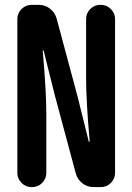

<svg xmlns="http://www.w3.org/2000/svg" viewBox="-20 -763 540 783"><path d="M108.4 0Q85 0 67.9 -17.1Q50.8 -34.2 50.8 -57.6V-685.5Q50.8 -709 67.9 -726.1Q85 -743.2 108.4 -743.2H138.7Q164.1 -743.2 184.1 -727.5Q204.1 -711.9 210.9 -687.5L296.9 -367.2L341.8 -186.5Q341.8 -184.6 343.8 -184.6Q345.7 -184.6 345.7 -187.5Q331.1 -350.6 331.1 -445.3V-685.5Q331.1 -709 348.1 -726.1Q365.2 -743.2 388.7 -743.2H391.6Q415 -743.2 432.1 -726.1Q449.2 -709 449.2 -685.5V-57.6Q449.2 -34.2 432.1 -17.1Q415 0 391.6 0H361.3Q335.9 0 315.9 -15.6Q295.9 -31.2 289.1 -55.7L203.1 -376L158.2 -555.7Q158.2 -557.6 156.2 -557.6Q154.3 -557.6 154.3 -555.7Q168.9 -390.6 168.9 -298.8V-57.6Q168.9 -34.2 151.9 -17.1Q134.8 0 111.3 0Z"/></svg>

Font: Gen Jyuu Gothic Monospace Bold
Style: Bold
Weight: 700
Designer: [Source Han Sans]
Ryoko NISHIZUKA  (kana & ideographs); Paul D. Hunt (Latin, Greek & Cyrillic); Wenlong ZHANG  (bopomofo
Version: Version 1.002.20150607